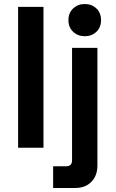

<svg xmlns="http://www.w3.org/2000/svg" viewBox="-20 -734 574 954"><path d="M70 0V-700H196V0ZM244 200V92H310Q338 92 338 62V-496H464V88Q464 139 434 169.5Q404 200 354 200ZM401 -554Q367 -554 343.5 -576Q320 -598 320 -634Q320 -670 343.5 -692Q367 -714 401 -714Q436 -714 459 -692Q482 -670 482 -634Q482 -598 459 -576Q436 -554 401 -554Z"/></svg>

Font: Space Grotesk Light
Style: Bold
Weight: 700
Version: Version 2.000